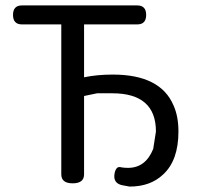

<svg xmlns="http://www.w3.org/2000/svg" viewBox="-20 -676 727 708"><path d="M290 -391Q338 -401 396 -401Q572 -401 620 -287Q638 -247 638 -191Q638 -85 582 -33Q535 12 458 12L436 8Q394 2 403 -39Q409 -65 427 -59Q438 -57 452 -57Q517 -57 545 -127L555 -191Q555 -332 394 -332H338L290 -322V-33Q290 0 248 0Q206 0 206 -33V-586H61Q28 -586 28 -621Q28 -656 61 -656H486Q519 -656 519 -621Q519 -586 486 -586H290Z"/></svg>

Font: Raw Maruko Gothic CJK TC
Style: Regular
Weight: 400
Version: Version 1.001